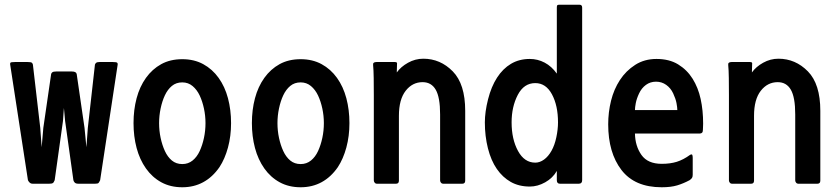

<svg xmlns="http://www.w3.org/2000/svg" viewBox="-20 -726 3540 811"><path d="M311 50Q300 50 295.5 45Q291 40 290 35L255 -215L250 -270L246 -215L211 35Q207 45 203 47.5Q199 50 188 50H118Q110 50 105 45Q100 40 98 35L23 -453Q22 -458 24 -461Q26 -464 43 -464H97Q111 -464 114.5 -461Q118 -458 119 -453L150 -186L156 -104L163 -186L196 -413Q197 -418 201.5 -421Q206 -424 217 -424H284Q302 -424 304 -413L337 -186L345 -104L351 -186L381 -453Q382 -457 386 -460.5Q390 -464 400 -464H457Q472 -464 475 -461Q478 -458 477 -453L403 35Q399 44 396 47Q393 50 382 50Z M907 -20Q878 22 838.5 43.5Q799 65 750 65Q700 65 661.5 44Q623 23 596.5 -14.5Q570 -52 557 -101Q544 -150 544 -206Q544 -262 557 -311Q570 -360 596.5 -397Q623 -434 661 -455Q699 -476 750 -476Q800 -476 838.5 -455Q877 -434 903.5 -397Q930 -360 943 -311Q956 -262 956 -206Q956 -151 943 -103Q930 -55 907 -20ZM750 -378Q724 -378 706 -363Q688 -348 676.5 -323.5Q665 -299 658.5 -268Q652 -237 652 -206Q652 -174 658.5 -143.5Q665 -113 676.5 -88Q688 -63 706 -48Q724 -33 750 -33Q775 -33 793.5 -48Q812 -63 823.5 -88Q835 -113 841.5 -143.5Q848 -174 848 -206Q848 -237 841.5 -267.5Q835 -298 823.5 -322.5Q812 -347 793.5 -362.5Q775 -378 750 -378Z M1407 -20Q1378 22 1338.5 43.5Q1299 65 1250 65Q1200 65 1161.5 44Q1123 23 1096.5 -14.5Q1070 -52 1057 -101Q1044 -150 1044 -206Q1044 -262 1057 -311Q1070 -360 1096.5 -397Q1123 -434 1161 -455Q1199 -476 1250 -476Q1300 -476 1338.5 -455Q1377 -434 1403.5 -397Q1430 -360 1443 -311Q1456 -262 1456 -206Q1456 -151 1443 -103Q1430 -55 1407 -20ZM1250 -378Q1224 -378 1206 -363Q1188 -348 1176.5 -323.5Q1165 -299 1158.5 -268Q1152 -237 1152 -206Q1152 -174 1158.5 -143.5Q1165 -113 1176.5 -88Q1188 -63 1206 -48Q1224 -33 1250 -33Q1275 -33 1293.5 -48Q1312 -63 1323.5 -88Q1335 -113 1341.5 -143.5Q1348 -174 1348 -206Q1348 -237 1341.5 -267.5Q1335 -298 1323.5 -322.5Q1312 -347 1293.5 -362.5Q1275 -378 1250 -378Z M1851 50Q1846 50 1842.5 45.5Q1839 41 1839 36V-243Q1839 -315 1820.5 -347Q1802 -379 1765 -379Q1722 -379 1693.5 -342.5Q1665 -306 1665 -237V37Q1665 50 1653 50H1571Q1566 50 1562.5 45.5Q1559 41 1559 36V-323Q1559 -361 1558.5 -396Q1558 -431 1556 -451Q1554 -464 1570 -464H1648Q1659 -464 1657 -456L1656 -420Q1673 -444 1703.5 -461Q1734 -478 1768 -478Q1840 -478 1892.5 -424.5Q1945 -371 1945 -258V37Q1945 50 1933 50Z M2218 62Q2172 62 2137.5 42.5Q2103 23 2078.5 -12.5Q2054 -48 2041 -99.5Q2028 -151 2028 -209Q2028 -253 2041.5 -306.5Q2055 -360 2079.5 -398Q2104 -436 2138.5 -456.5Q2173 -477 2218 -477Q2251 -477 2280.5 -461.5Q2310 -446 2332 -415V-694Q2332 -702 2334 -704Q2336 -706 2342 -706H2428Q2439 -706 2439 -694V35Q2439 50 2425 50H2345Q2332 50 2332 35V-4Q2315 26 2283 44Q2251 62 2218 62ZM2241 -375Q2193 -375 2167 -325Q2141 -275 2141 -209Q2141 -138 2168 -88.5Q2195 -39 2241 -39Q2260 -39 2278 -52Q2296 -65 2309.5 -89Q2323 -113 2330 -146.5Q2337 -180 2337 -209Q2337 -280 2311.5 -327.5Q2286 -375 2241 -375Z M2949 -177Q2949 -169 2945.5 -165.5Q2942 -162 2936 -162H2662Q2663 -109 2689.5 -71.5Q2716 -34 2775 -34Q2811 -34 2838.5 -42.5Q2866 -51 2895 -72Q2903 -76 2904.5 -71Q2906 -66 2906 -59V12Q2906 21 2903 25.5Q2900 30 2893 35Q2867 49 2840.5 57Q2814 65 2775 65Q2661 65 2605 -8Q2549 -81 2549 -201Q2549 -252 2561 -300.5Q2573 -349 2598.5 -388Q2624 -427 2663 -452Q2702 -477 2753 -477Q2807 -477 2844.5 -454Q2882 -431 2905.5 -393.5Q2929 -356 2939.5 -308Q2950 -260 2950 -204Q2950 -197 2949.5 -188.5Q2949 -180 2949 -177ZM2751 -381Q2727 -381 2708.5 -367.5Q2690 -354 2679.5 -331.5Q2669 -309 2665.5 -290.5Q2662 -272 2662 -261H2841Q2841 -272 2837.5 -290.5Q2834 -309 2823.5 -331.5Q2813 -354 2794 -367.5Q2775 -381 2751 -381Z M3351 50Q3346 50 3342.5 45.5Q3339 41 3339 36V-243Q3339 -315 3320.5 -347Q3302 -379 3265 -379Q3222 -379 3193.5 -342.5Q3165 -306 3165 -237V37Q3165 50 3153 50H3071Q3066 50 3062.5 45.5Q3059 41 3059 36V-323Q3059 -361 3058.5 -396Q3058 -431 3056 -451Q3054 -464 3070 -464H3148Q3159 -464 3157 -456L3156 -420Q3173 -444 3203.5 -461Q3234 -478 3268 -478Q3340 -478 3392.5 -424.5Q3445 -371 3445 -258V37Q3445 50 3433 50Z"/></svg>

Font: NanumGothicCoding
Style: Bold
Weight: 700
Monospace: yes
Designer: Kwon Bruce; Nicolas Noh; Sung-woo Choi; Go-un Cha; Soo-hyun Park;
Foundry: NHN Corporation
Version: Version 2.000;PS 1;hotconv 1.0.49;makeotf.lib2.0.14853